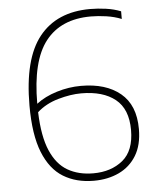

<svg xmlns="http://www.w3.org/2000/svg" viewBox="-54 -795 689 849"><g transform="rotate(-5 291.0 -370.0)"><path d="M328.5 9Q250.5 9 193.2 -26Q136 -61 104.8 -139Q73.5 -217 73.5 -346.5Q73.5 -554 151.5 -651.5Q229.5 -749 377.5 -749Q412 -749 447.8 -744Q483.5 -739 513.5 -727V-693Q482.5 -705.5 446 -710.8Q409.5 -716 378 -716Q245 -716 176.8 -629Q108.5 -542 108.5 -352Q146 -381 199.8 -397.5Q253.5 -414 308 -414Q418 -414 482.2 -361Q546.5 -308 546.5 -202Q546.5 -131 518 -84.2Q489.5 -37.5 440.2 -14.2Q391 9 328.5 9ZM306 -381Q259 -381 203.5 -365.2Q148 -349.5 109 -314.5Q112.5 -207 140 -143.2Q167.5 -79.5 215.5 -51.8Q263.5 -24 329 -24Q408 -24 459.8 -66.2Q511.5 -108.5 511.5 -200.5Q511.5 -293.5 457 -337.2Q402.5 -381 306 -381Z"/></g></svg>

Font: Encode Sans SemiExpanded SemiExpanded Thin
Style: Regular
Weight: 100
Width: 6
Designer: Multiple Designers
Foundry: Impallari Type
Version: Version 3.000; ttfautohint (v1.8.3) -l 8 -r 50 -G 200 -x 14 